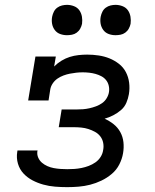

<svg xmlns="http://www.w3.org/2000/svg" viewBox="-20 -763 640 791"><path d="M257 8Q232 8 207 6Q182 4 158.5 -2.5Q135 -9 114 -20Q93 -31 77 -48Q61 -65 54 -88.5Q47 -112 51 -137Q51 -138 51.5 -140Q52 -142 52 -143H135Q135 -143 134.5 -142Q134 -141 134 -140Q132 -126 137.5 -113.5Q143 -101 153 -92.5Q163 -84 175.5 -78.5Q188 -73 201.5 -70.5Q215 -68 229 -67Q243 -66 257 -66Q272 -66 286.5 -67Q301 -68 316 -71Q331 -74 345.5 -79.5Q360 -85 373 -94Q386 -103 394.5 -116.5Q403 -130 405 -145Q408 -160 405 -175Q402 -190 393 -201.5Q384 -213 371 -220Q358 -227 344 -231.5Q330 -236 314.5 -237.5Q299 -239 283 -239H222L234 -312H295Q309 -312 322 -313Q335 -314 348.5 -317Q362 -320 375.5 -325Q389 -330 400.5 -338Q412 -346 419.5 -358.5Q427 -371 429 -384Q431 -397 428 -410Q425 -423 417 -433Q409 -443 397.5 -449Q386 -455 373.5 -458.5Q361 -462 347.5 -463.5Q334 -465 321 -465Q307 -465 294 -463.5Q281 -462 268 -459.5Q255 -457 241.5 -452Q228 -447 216.5 -439Q205 -431 197 -419Q189 -407 187 -394L180 -349H96L126 -530H210L203 -489Q217 -503 233.5 -513Q250 -523 267.5 -528.5Q285 -534 303.5 -536Q322 -538 339 -538Q363 -538 386.5 -534.5Q410 -531 431 -522.5Q452 -514 470 -500Q488 -486 498.5 -466Q509 -446 512 -422.5Q515 -399 511 -375Q508 -357 500.5 -339.5Q493 -322 478.5 -309.5Q464 -297 446.5 -288Q429 -279 411 -274Q431 -265 448 -251.5Q465 -238 475.5 -219Q486 -200 488.5 -177.5Q491 -155 487 -132Q483 -108 471.5 -85.5Q460 -63 440.5 -46.5Q421 -30 398 -19Q375 -8 351.5 -2Q328 4 304 6Q280 8 257 8ZM456 -618Q441 -618 427.5 -623Q414 -628 405.5 -639.5Q397 -651 394.5 -665.5Q392 -680 395 -695Q397 -705 402 -715Q407 -725 416 -731.5Q425 -738 435.5 -740.5Q446 -743 456 -743Q471 -743 485 -737.5Q499 -732 507 -720.5Q515 -709 517.5 -694.5Q520 -680 518 -665Q516 -655 510.5 -645Q505 -635 496 -628.5Q487 -622 476.5 -620Q466 -618 456 -618ZM256 -618Q241 -618 227.5 -623Q214 -628 205.5 -639.5Q197 -651 194.5 -665.5Q192 -680 195 -695Q197 -705 202 -715Q207 -725 216 -731.5Q225 -738 235.5 -740.5Q246 -743 256 -743Q271 -743 285 -737.5Q299 -732 307 -720.5Q315 -709 317.5 -694.5Q320 -680 318 -665Q316 -655 310.5 -645Q305 -635 296 -628.5Q287 -622 276.5 -620Q266 -618 256 -618Z"/></svg>

Font: Iosevka Curly Slab Extended
Style: Italic
Weight: 400
Width: 7
Italic angle: -9°
Monospace: yes
Designer: Belleve Invis
Foundry: Belleve Invis
Version: Version 11.1.0; ttfautohint (v1.8.3)